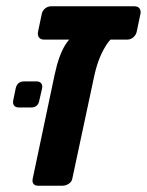

<svg xmlns="http://www.w3.org/2000/svg" viewBox="-20 -591 468 611"><path d="M101 0Q91 0 86.5 -6Q82 -12 84 -22L154 -354Q167 -415 188 -448.5Q209 -482 234 -482H364Q339 -482 315 -442.5Q291 -403 279 -345L210 -22Q208 -12 198.5 -6Q189 0 179 0ZM120 -465Q109 -465 104 -472Q99 -479 101 -490L113 -547Q115 -557 123.5 -564Q132 -571 143 -571H408Q419 -571 424 -564Q429 -557 427 -547L415 -490Q413 -480 404.5 -472.5Q396 -465 385 -465ZM40 -249Q30 -249 25 -255Q20 -261 22 -271L30 -310Q35 -332 57 -332H96Q106 -332 111 -326Q116 -320 114 -310L105 -271Q101 -249 79 -249Z"/></svg>

Font: Rubik Medium
Style: Italic
Weight: 500
Italic angle: -12°
Designer: Hubert and Fischer
Foundry: Hubert and Fischer
Version: Version 2.300;gftools[0.9.30]